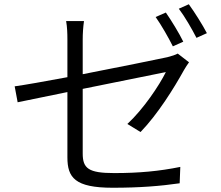

<svg xmlns="http://www.w3.org/2000/svg" viewBox="-20 -851 1040 903"><path d="M760 -792 712 -771C739 -733 773 -673 793 -633L842 -655C822 -696 785 -756 760 -792ZM868 -831 821 -810C849 -773 882 -716 904 -673L953 -695C934 -732 895 -794 868 -831ZM869 -558 816 -599C805 -593 787 -587 767 -582C726 -573 543 -536 369 -502V-665C369 -693 371 -724 375 -752H291C296 -724 297 -694 297 -665V-488C190 -468 94 -451 49 -445L63 -370L297 -418V-111C297 -16 332 32 510 32C638 32 735 24 825 11L828 -66C729 -46 635 -37 517 -37C396 -37 369 -59 369 -129V-433L760 -512C730 -451 655 -338 579 -268L641 -230C723 -315 799 -438 845 -521C852 -533 862 -549 869 -558Z"/></svg>

Font: Noto Sans CJK SC DemiLight
Style: Regular
Weight: 350
Designer: Ryoko NISHIZUKA 西塚涼子 (kana, bopomofo & ideographs); Paul D. Hunt (Latin, Greek & Cyrillic); Sandoll Communications 산돌커뮤니
Foundry: Adobe
Version: Version 2.004;hotconv 1.0.118;makeotfexe 2.5.65603